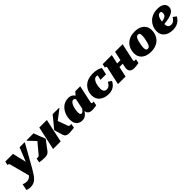

<svg xmlns="http://www.w3.org/2000/svg" viewBox="385 -2247 4183 4183"><g transform="rotate(-45 2476.5 -155.5)"><path d="M235 88 312 -5 401 -142 306 -543H69L50 -457L60 -455Q73 -453 80.5 -449.5Q88 -446 91.5 -441.5Q95 -437 97 -431ZM336 -114 256 -32Q243 -2 227.5 22Q212 46 192.5 63Q173 80 149 88.5Q125 97 94 97Q49 97 23 87Q-3 77 -13 73L-43 219Q-31 227 -3.5 235Q24 243 65 243Q115 243 155 228.5Q195 214 229.5 183Q264 152 299 102Q334 52 374 -18Q399 -61 426 -110Q453 -159 482.5 -211Q512 -263 542 -317Q572 -371 603 -425.5Q634 -480 663 -533L664 -543H510Q488 -489 466.5 -435.5Q445 -382 423.5 -328.5Q402 -275 380 -221.5Q358 -168 336 -114Z M1572 -168 1494 -385 1419 -298Q1468 -334 1520 -374Q1572 -414 1624 -453.5Q1676 -493 1723 -529V-543H1528Q1496 -504 1459.5 -459Q1423 -414 1385.5 -368.5Q1348 -323 1312 -281L1309 -262L1359 -95Q1368 -59 1384 -36.5Q1400 -14 1426.5 -4Q1453 6 1493 6Q1523 6 1551 3.5Q1579 1 1603.5 -2Q1628 -5 1648 -8L1666 -108Q1660 -108 1648.5 -106Q1637 -104 1626 -104Q1614 -104 1604 -109.5Q1594 -115 1586.5 -129Q1579 -143 1572 -168ZM999 0H1232L1350 -543H1117ZM716 -169Q696 -142 683 -128Q670 -114 659 -109Q648 -104 632 -104Q621 -104 612 -106Q603 -108 598 -108L580 -8Q599 -5 623 -2Q647 1 675.5 3.5Q704 6 738 6Q780 6 809 -3Q838 -12 861.5 -34Q885 -56 910 -96L1036 -262L1041 -282Q1023 -323 1005.5 -369Q988 -415 971 -460Q954 -505 939 -543H724V-529Q748 -504 776 -474.5Q804 -445 833 -414.5Q862 -384 891 -354Q920 -324 947 -298L896 -385Z M2199 -317 2140 -338Q2134 -370 2126 -395Q2118 -420 2104.5 -434.5Q2091 -449 2067 -449Q2042 -449 2022.5 -430Q2003 -411 1988 -380.5Q1973 -350 1963 -314Q1953 -278 1948.5 -244Q1944 -210 1944 -184Q1944 -156 1949 -139Q1954 -122 1964 -114.5Q1974 -107 1988 -107Q2006 -107 2023 -121Q2040 -135 2061 -164Q2082 -193 2110 -237L2128 -198Q2090 -129 2056 -82.5Q2022 -36 1983.5 -11.5Q1945 13 1892 13Q1835 13 1793.5 -11.5Q1752 -36 1730 -82.5Q1708 -129 1708 -194Q1708 -248 1721.5 -300Q1735 -352 1760.5 -397.5Q1786 -443 1823 -478.5Q1860 -514 1908 -533.5Q1956 -553 2014 -553Q2082 -553 2123 -523.5Q2164 -494 2182 -441.5Q2200 -389 2199 -317ZM2383 -548 2315 -234Q2309 -204 2304 -183.5Q2299 -163 2296.5 -149.5Q2294 -136 2294 -128Q2294 -115 2301.5 -109.5Q2309 -104 2321 -104Q2333 -104 2342 -105.5Q2351 -107 2357 -107L2336 -9Q2319 -6 2297.5 -2.5Q2276 1 2252 3.5Q2228 6 2201 6Q2160 6 2130 -7Q2100 -20 2084.5 -45Q2069 -70 2069 -108Q2069 -114 2069 -120Q2069 -126 2069 -136L2059 -124L2122 -428L2135 -440L2231 -548Z M2746 -90Q2779 -90 2803.5 -104.5Q2828 -119 2846.5 -142.5Q2865 -166 2880 -193L2956 -142Q2934 -97 2901 -62Q2868 -27 2820.5 -7Q2773 13 2706 13Q2643 13 2590.5 -3.5Q2538 -20 2499 -51.5Q2460 -83 2438.5 -128.5Q2417 -174 2417 -232Q2417 -299 2440 -357Q2463 -415 2508 -459.5Q2553 -504 2619 -528.5Q2685 -553 2771 -553Q2837 -553 2883.5 -542Q2930 -531 2959 -517.5Q2988 -504 2999 -495L2965 -335H2795L2830 -494Q2845 -493 2852 -483Q2859 -473 2859.5 -460.5Q2860 -448 2856.5 -437Q2853 -426 2847 -423Q2842 -433 2833 -440Q2824 -447 2812 -451Q2800 -455 2784 -455Q2756 -455 2734.5 -438.5Q2713 -422 2697.5 -394.5Q2682 -367 2672.5 -333.5Q2663 -300 2658.5 -266.5Q2654 -233 2654 -204Q2654 -169 2663.5 -143.5Q2673 -118 2693.5 -104Q2714 -90 2746 -90Z M3176 -241H3482L3503 -331H3197ZM2998 0H3232L3350 -543H3070L3051 -457L3062 -454Q3073 -452 3080 -449Q3087 -446 3090 -441.5Q3093 -437 3092 -431ZM3596 -128Q3596 -136 3598.5 -148.5Q3601 -161 3605.5 -180.5Q3610 -200 3615 -224L3684 -543H3451L3382 -222Q3375 -194 3370.5 -174Q3366 -154 3364 -138.5Q3362 -123 3362 -108Q3362 -70 3378 -45Q3394 -20 3423.5 -7Q3453 6 3494 6Q3522 6 3547.5 3.5Q3573 1 3596 -2.5Q3619 -6 3638 -9L3659 -107Q3655 -107 3649.5 -106.5Q3644 -106 3638 -105Q3632 -104 3624 -104Q3610 -104 3603 -109.5Q3596 -115 3596 -128Z M4102 -240Q4109 -266 4113 -291Q4117 -316 4119 -339Q4121 -362 4121 -381Q4121 -404 4116 -420.5Q4111 -437 4099 -446Q4087 -455 4064 -455Q4043 -455 4028 -442.5Q4013 -430 4001.5 -408Q3990 -386 3982.5 -358Q3975 -330 3968 -299Q3962 -273 3957.5 -248Q3953 -223 3951 -200.5Q3949 -178 3949 -158Q3949 -136 3954 -119Q3959 -102 3971.5 -93Q3984 -84 4006 -84Q4027 -84 4042 -97Q4057 -110 4068.5 -131.5Q4080 -153 4087.5 -181.5Q4095 -210 4102 -240ZM3718 -229Q3718 -277 3730.5 -324.5Q3743 -372 3769 -413Q3795 -454 3835.5 -486Q3876 -518 3932 -536Q3988 -554 4061 -554Q4149 -554 4214 -525.5Q4279 -497 4315.5 -442.5Q4352 -388 4352 -311Q4352 -262 4339.5 -215Q4327 -168 4301 -126.5Q4275 -85 4234.5 -53.5Q4194 -22 4138 -4Q4082 14 4009 14Q3922 14 3856.5 -14.5Q3791 -43 3754.5 -97.5Q3718 -152 3718 -229Z M4687 14Q4598 14 4535 -15Q4472 -44 4439 -96Q4406 -148 4406 -217Q4406 -284 4430.5 -345Q4455 -406 4501.5 -453Q4548 -500 4614.5 -527Q4681 -554 4765 -554Q4837 -554 4884 -534Q4931 -514 4953.5 -480.5Q4976 -447 4976 -405Q4976 -354 4947.5 -317.5Q4919 -281 4864 -258Q4809 -235 4729.5 -222.5Q4650 -210 4547 -205L4550 -278Q4610 -280 4654.5 -287.5Q4699 -295 4728.5 -309Q4758 -323 4772.5 -345.5Q4787 -368 4787 -402Q4787 -420 4783 -432Q4779 -444 4769.5 -450Q4760 -456 4745 -456Q4719 -456 4699 -439Q4679 -422 4665 -391Q4651 -360 4643.5 -318Q4636 -276 4636 -226Q4636 -177 4647 -148Q4658 -119 4680.5 -106.5Q4703 -94 4736 -94Q4769 -94 4794 -107.5Q4819 -121 4839 -143.5Q4859 -166 4875 -192L4949 -137Q4926 -94 4890.5 -60Q4855 -26 4805 -6Q4755 14 4687 14Z"/></g></svg>

Font: Roboto Serif Black
Style: Italic
Weight: 900
Italic angle: -10°
Version: Version 1.008